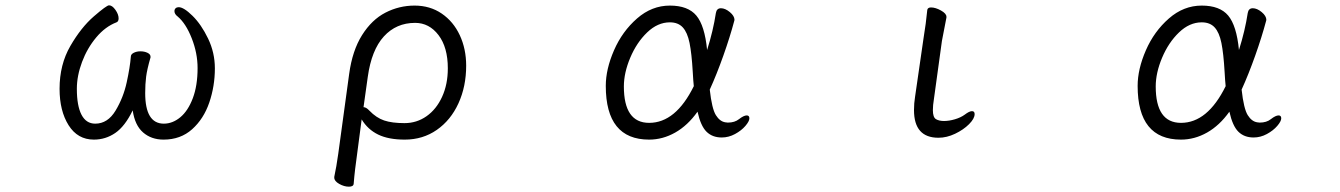

<svg xmlns="http://www.w3.org/2000/svg" viewBox="-20 -507 5040 722"><path d="M526 -157Q526 -42 596 -42Q629 -42 658 -66Q687 -90 705 -137.5Q723 -185 723 -251Q723 -307 701 -363Q679 -419 648 -445Q636 -454 636 -465Q636 -472 640.5 -476Q645 -480 652 -480Q671 -480 704 -447.5Q737 -415 762.5 -362Q788 -309 788 -250Q788 -183 767 -121.5Q746 -60 702.5 -21Q659 18 595 18Q549 18 518 -9Q487 -36 479 -92Q450 -32 413.5 -7Q377 18 333 18Q272 18 238 -36Q204 -90 204 -173Q204 -264 244.5 -334Q285 -404 333 -445.5Q381 -487 390 -487Q402 -487 414 -470Q426 -453 426 -438Q426 -426 418 -423Q376 -407 342 -366.5Q308 -326 288.5 -274Q269 -222 269 -173Q269 -109 286.5 -75.5Q304 -42 338 -42Q385 -42 414.5 -91Q444 -140 456.5 -197.5Q469 -255 472 -294Q472 -303 483 -308.5Q494 -314 508 -314Q523 -314 534.5 -308.5Q546 -303 546 -294V-291Q533 -246 529.5 -218.5Q526 -191 526 -157Z M1252 71 1293 -229Q1305 -317 1341.5 -375Q1378 -433 1429.5 -459.5Q1481 -486 1539 -486Q1597 -486 1641 -456Q1685 -426 1709 -374.5Q1733 -323 1733 -260Q1733 -182 1704 -118.5Q1675 -55 1622.5 -18.5Q1570 18 1502 18Q1441 18 1402 -1Q1363 -20 1340 -58L1322 79Q1319 99 1315.5 128.5Q1312 158 1310 184Q1309 195 1292 195Q1274 195 1255.5 184.5Q1237 174 1237 161V158Q1245 121 1252 71ZM1369 -91Q1395 -64 1424.5 -54Q1454 -44 1501 -44Q1547 -44 1584 -70Q1621 -96 1642.5 -143Q1664 -190 1664 -250Q1664 -329 1629 -375Q1594 -421 1541 -421Q1470 -421 1423.5 -370Q1377 -319 1363 -218L1347 -104Q1357 -104 1369 -91Z M2421 18Q2258 18 2258 -184Q2258 -247 2289 -318Q2320 -389 2375.5 -437.5Q2431 -486 2499 -486Q2567 -486 2598.5 -448.5Q2630 -411 2639 -319Q2662 -392 2672 -458Q2675 -476 2691 -476Q2707 -476 2724.5 -461.5Q2742 -447 2742 -432L2741 -428Q2725 -368 2700 -297.5Q2675 -227 2649 -170Q2657 -98 2672 -74Q2687 -50 2708 -47L2717 -46Q2743 -46 2759 -59Q2777 -73 2788 -73Q2798 -73 2798 -62Q2798 -51 2783 -33.5Q2768 -16 2744 -3Q2720 10 2694 10Q2659 10 2637 -11.5Q2615 -33 2603 -87Q2566 -35 2519 -8.5Q2472 18 2421 18ZM2421 -45Q2521 -45 2589 -183Q2587 -201 2585 -237Q2581 -306 2573 -345.5Q2565 -385 2547.5 -404Q2530 -423 2499 -423Q2453 -423 2413.5 -385Q2374 -347 2350 -290Q2326 -233 2326 -182Q2326 -45 2421 -45Z M3467 -470Q3469 -479 3481 -479Q3498 -479 3518.5 -467.5Q3539 -456 3539 -444V-441L3522 -353L3492 -135Q3488 -111 3488 -93Q3488 -66 3499.5 -59Q3511 -52 3530 -52Q3549 -52 3571 -58.5Q3593 -65 3608 -76Q3625 -89 3635 -89Q3645 -89 3645 -78Q3645 -61 3624 -40Q3603 -19 3571.5 -4Q3540 11 3509 11Q3417 11 3417 -93Q3417 -119 3421 -143L3453 -364Q3462 -418 3467 -470Z M4421 18Q4258 18 4258 -184Q4258 -247 4289 -318Q4320 -389 4375.5 -437.5Q4431 -486 4499 -486Q4567 -486 4598.5 -448.5Q4630 -411 4639 -319Q4662 -392 4672 -458Q4675 -476 4691 -476Q4707 -476 4724.5 -461.5Q4742 -447 4742 -432L4741 -428Q4725 -368 4700 -297.5Q4675 -227 4649 -170Q4657 -98 4672 -74Q4687 -50 4708 -47L4717 -46Q4743 -46 4759 -59Q4777 -73 4788 -73Q4798 -73 4798 -62Q4798 -51 4783 -33.5Q4768 -16 4744 -3Q4720 10 4694 10Q4659 10 4637 -11.5Q4615 -33 4603 -87Q4566 -35 4519 -8.5Q4472 18 4421 18ZM4421 -45Q4521 -45 4589 -183Q4587 -201 4585 -237Q4581 -306 4573 -345.5Q4565 -385 4547.5 -404Q4530 -423 4499 -423Q4453 -423 4413.5 -385Q4374 -347 4350 -290Q4326 -233 4326 -182Q4326 -45 4421 -45Z"/></svg>

Font: Iansui 0.93
Style: Regular
Weight: 400
Designer: But Ko / Fontworks Inc.
Foundry: zi-hi.com / Fontworks Inc.
Version: Version 0.931